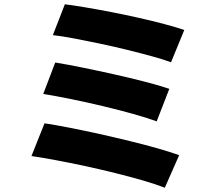

<svg xmlns="http://www.w3.org/2000/svg" viewBox="-20 -818 1040 897"><path d="M283 -798Q323 -793 379.5 -783.5Q436 -774 500.5 -761.5Q565 -749 629 -734.5Q693 -720 748 -705.5Q803 -691 841 -678L779 -527Q745 -540 692 -554.5Q639 -569 576.5 -584.5Q514 -600 450 -613.5Q386 -627 328 -638Q270 -649 227 -654ZM238 -526Q293 -517 364.5 -502.5Q436 -488 512 -471Q588 -454 656 -436.5Q724 -419 771 -403L712 -251Q669 -267 603 -285.5Q537 -304 461.5 -322Q386 -340 312.5 -355Q239 -370 182 -379ZM188 -242Q240 -234 306.5 -221Q373 -208 445 -192Q517 -176 586.5 -159Q656 -142 716 -125Q776 -108 817 -93L750 59Q709 43 649 25.5Q589 8 518.5 -9.5Q448 -27 376 -42.5Q304 -58 239.5 -70Q175 -82 127 -89Z"/></svg>

Font: Noto Sans SC Thin Black
Style: Regular
Weight: 900
Version: Version 2.004-H2;hotconv 1.0.118;makeotfexe 2.5.65603